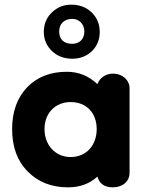

<svg xmlns="http://www.w3.org/2000/svg" viewBox="-20 -788 632 824"><path d="M290 -536C324 -536 352 -547 375 -569C397 -591 408 -618 408 -651C408 -685 396 -713 373 -735C350 -757 321 -768 286 -768C253 -768 226 -757 203 -735C180 -713 168 -685 168 -651C168 -618 180 -591 203 -569C226 -547 255 -536 290 -536ZM290 -600C255 -600 234 -618 234 -653C234 -685 255 -707 290 -707C319 -707 342 -685 342 -653C342 -618 319 -600 290 -600ZM272 16C322 16 364 1 398 -30C407 1 429 16 464 16C507 16 536 -10 536 -46V-410C536 -443 507 -472 464 -472C432 -472 407 -452 398 -427C361 -462 317 -480 267 -480C197 -480 140 -458 97 -414C54 -369 32 -309 32 -234C32 -158 54 -97 99 -52C143 -7 201 16 272 16ZM283 -114C218 -114 171 -165 171 -234C171 -303 218 -350 283 -350C351 -350 395 -303 395 -234C395 -165 351 -114 283 -114Z"/></svg>

Font: Dongle
Style: Bold
Weight: 700
Designer: Yanghee Ryu
Foundry: Yanghee Ryu
Version: Version 2.000